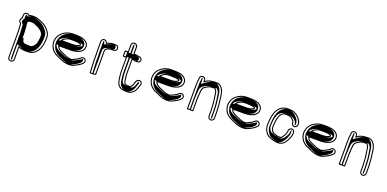

<svg xmlns="http://www.w3.org/2000/svg" viewBox="-6 -1572 5527 2744"><g transform="rotate(20 2757.0 -199.5)"><path d="M510.1 -240.2V-269.3C510.1 -335.3 472.7 -371.3 440 -405.4C417.9 -426.9 391.8 -445.1 361.7 -457.5C322.3 -472.8 287.4 -495 227.5 -495H205C187.2 -495 170.2 -492.7 155 -486.8C146.3 -496.8 134 -503 119.6 -503C93 -503 71.1 -481.6 71.1 -455.5V-417.7C67.1 -411.9 63 -405.1 60 -399.3L54.9 -390.4C42.4 -364.1 55.8 -338.2 75.6 -327.4C76.7 -318.1 77.6 -307.7 78.1 -297.6C80 -253.2 85.3 -209.8 83.1 -166.3L83.1 -166.1V181.5C83.1 208.1 105 230 131.6 230C158.3 230 180.9 208.1 180.9 181.5V3.9C213.8 18.5 254.8 22 301.6 22C312 22 322.3 21.3 332.8 19.9L361 15.9C374.7 13 386.8 8.8 396.5 2.9C426.1 -14.3 457.9 -43.6 473.5 -78.9C487.8 -107 500 -140 504.1 -179.1L507.1 -197.5C508.4 -211.4 510.1 -224.8 510.1 -240.2ZM413.1 -268.5V-239.8C413.1 -230.8 411.4 -219.3 410.2 -210.1L408.2 -191.9C405.8 -172 401.3 -149.4 393.2 -136.5C385.2 -123.8 386.1 -119 375.7 -108.6C363 -92.2 360.4 -89.8 343.7 -79.8C335.4 -76.3 316.8 -75 301.6 -75C288.8 -75 268.2 -76.5 257.6 -77.8L240.5 -79.7C216.1 -83.3 206.3 -96.6 201.1 -119.7L199 -133.2C198.4 -135.3 198 -137.4 198 -138.5C198 -150.7 180.9 -147.1 180.9 -147.1V-167.1C183.1 -213.2 177.6 -256.9 175.5 -302.4C173 -330.4 169.1 -354.1 169.1 -380.3V-381.5L168.7 -382.7C175.5 -388.8 185.9 -396.1 191 -396.1H192.2C196.6 -397.2 201.4 -398 205 -398H227.5C233 -398 239.1 -397.6 245.3 -397H245.8C248.3 -397 251.4 -396.5 255 -395.5C275.7 -389.3 298.4 -377 318.7 -369C337.4 -361.6 355 -350.3 369.8 -337.1L390.9 -316.4C397.4 -308.8 399.8 -305 401.1 -302.1C406.4 -295.7 412.1 -286.6 412.1 -278V-277.3C412.7 -274.5 413.1 -271.4 413.1 -268.5ZM495.1 -240.2C495.1 -226.3 493.4 -212.5 492.2 -199.4L489.2 -181C481.1 -102.8 443.4 -41.7 388.9 -10C381.1 -5.3 369.9 -1.4 358.4 1.1L330.8 5.1C321.1 6.3 311.3 7 301.6 7C255.4 7 216.5 3.3 186.9 -9.8L165.9 -19.1V181.5C165.9 199.5 150.2 215 131.6 215C113.3 215 98.1 199.8 98.1 181.5V-165.7C100.4 -212.7 95 -254.2 93.1 -298.4C92.3 -311.9 91 -324.4 89.7 -336.9L82.8 -340.6C68.6 -348.3 60.4 -366 68.3 -383.5C74 -393.6 79.6 -403.5 86.1 -413V-455.5C86.1 -473 101 -488 119.6 -488C129.6 -488 137.6 -484 143.7 -477L150.6 -468.9L160.5 -472.8C173.3 -477.8 188.5 -480 205 -480H227.5C283.5 -480 314.9 -459.5 356.1 -443.6C383.9 -432.1 408.8 -414.6 429.4 -394.8C463.2 -359.5 495.1 -328.7 495.1 -269.3ZM428.1 -268.5V-239.8C428.1 -229.1 426.2 -217 425.1 -208.3L423.1 -190.2C420.6 -169.3 416.5 -145.5 405.9 -128.5C399.9 -119 400 -112.1 387 -98.7C375.5 -83.9 367.8 -76.7 351.4 -66.9C339.6 -59.9 317.8 -60 301.6 -60C287.8 -60 267.1 -61.5 255.8 -62.9L238.6 -64.8C200.1 -70.5 189.4 -97 183.7 -132.4L165.9 -129V-167.4L165.9 -167.8C168 -212.4 162.8 -253.8 160.5 -301.4C158.1 -328 154.3 -350.4 154.1 -378.9L151.2 -387.2C161.9 -396.8 169.9 -409.1 190.7 -411.2C193.5 -411.8 200.3 -413 205 -413H227.5C233.4 -413 239.3 -412.7 245.8 -412C250.1 -411.9 254.5 -411.3 259.3 -409.8C282.2 -403 305.2 -390.4 324.2 -382.9C343.9 -375.1 363.4 -362.9 380.1 -348.1L401.9 -326.6C407.8 -319.7 410.8 -316 413.9 -310.1C418.7 -304.1 426.4 -293.9 427.1 -278.8C427.6 -276 428.1 -272.2 428.1 -268.5ZM470.1 -240.2V-269.3C470.1 -333.1 435.5 -365.7 402.5 -400.2C381.8 -420.2 357.3 -436.9 332.5 -447.2C285.6 -465.5 259.9 -480 227.5 -480H205C196.8 -480 191.7 -479.5 183.9 -476.4L137.7 -458.3L119.2 -479.6C114.7 -473.7 111.1 -464.8 111.1 -455.5V-415.8C106.9 -409.7 102.5 -402.8 99.2 -396.3L94.2 -387.5C83.6 -364.7 98.4 -341.5 108.5 -336L115.1 -332.4C116.3 -321.4 117.4 -309.8 118.1 -297.9C120 -253.6 125.4 -210.3 123.1 -165.9V181.5C123.1 191.4 126.5 200.3 131.8 207.1C137 200.7 140.9 191.5 140.9 181.5V-36.9L211.4 -5.8C234.5 4.4 259.9 7 301.6 7C307.2 7 312.3 6.7 319 5.8L343.7 2.3C349.9 0.8 356.5 -1.4 362.7 -5.1C389 -20.4 419.2 -47.7 434.1 -81.6C448.4 -109.5 460.1 -141 464.1 -179.8L467.1 -198.3C468.4 -211.9 470.1 -225.4 470.1 -240.2ZM127.6 -384.8 129 -380.8C129 -380.4 129.1 -380.7 129.1 -380.3C129.1 -353.6 133 -329.5 135.5 -302C137.7 -255.7 143.1 -213.1 140.9 -167.2V-122.2L160 -126C164.7 -97.2 169.3 -74.2 227.4 -65.5L245.5 -63.5C262.5 -61.4 281.8 -60 301.6 -60C320.5 -60 350.5 -60.2 373.4 -69.7C392.2 -77.6 402.3 -89.2 413.7 -103.9C426.3 -116.8 425.2 -122.1 432.1 -133.1C441.6 -148.2 445.7 -170.8 448.1 -191.2L450.1 -209.4C451.3 -218.4 453.1 -230.2 453.1 -239.8V-268.5C453.1 -271.7 452.6 -275.3 452.1 -277.9C452.1 -288.7 445.5 -298.9 440.1 -305.6C438.1 -309.6 434.7 -314.3 428.7 -321.3L406.9 -342.7C389.9 -357.9 367.1 -371.6 347.7 -379.3C324.4 -388.5 291 -409.2 250.5 -412C245 -412.5 235.3 -413 227.5 -413H205C193 -413 186.4 -411.9 180.2 -410.8C139.2 -404 138.1 -394.1 127.6 -384.8Z M748.5 -325.6C775.7 -341.8 798.9 -354.5 841.3 -354.5H870.8C882.7 -354.5 932.7 -351.6 941.5 -350.6C944.3 -350.3 982 -342.8 982 -338.2L983.1 -336.2V-335C983.1 -333.6 981.3 -331.2 978.3 -329.3C956.5 -317.1 936.4 -310.8 903.1 -307.5L728.4 -307.5C729.5 -309 747.6 -327 748.5 -325.6ZM747.3 -170.4C732.7 -177.4 722.4 -191.2 714.3 -210.5H881.3C911.2 -210.5 941.9 -213.6 965.8 -219.8L984.8 -225.8C1030.9 -237.9 1071.6 -269.9 1080.9 -318.7C1091.5 -379.5 1051.6 -411 1016.8 -429.6C982.3 -447.2 924.6 -451.5 870.8 -451.5H841.3C788.2 -451.5 750.1 -438.7 714.8 -419.5C654.5 -383.4 609 -330.7 609 -235V-234.7L609 -234.5C609.7 -224.4 612.3 -212.4 616.3 -199C626.2 -161.2 644.3 -131.3 669.3 -108.6C701.3 -76.6 739.9 -64.3 783 -45.2L806.1 -34.3C819.7 -27.9 836.7 -22 851.8 -17.8L868.8 -13.7C903.5 -4.8 958.5 -2.2 992 -16.1C1020.8 -28 1047.9 -43.1 1074.2 -57.5C1090.5 -67 1107.2 -80.1 1119.8 -92.7C1129.4 -102.3 1141 -114.6 1141 -134C1141 -160.6 1119.1 -182.5 1092.5 -182.5C1079.3 -182.5 1067.5 -177.6 1058.2 -168.3C1043.8 -153.9 1028 -141.4 1007.6 -132.8L967.4 -113.7C957.3 -108.9 951.5 -104.8 942.5 -102.5H923.8C911 -103.7 909 -104.4 896.8 -106.3L879.3 -111.2C874.5 -112.5 869 -114.1 862.7 -116.1C846.4 -121.3 815 -139.7 793.2 -146.1C776.5 -152 761.6 -160.7 747.3 -170.4ZM943.2 -365.5C933 -366.7 884.1 -369.5 870.8 -369.5H841.3C796.6 -369.5 769 -355.2 742.8 -339.7C730.3 -334.5 720.2 -321.5 716.5 -316.5L698.3 -292.5L903.8 -292.5C938.7 -295.9 961.9 -302.9 985.6 -316.2C990.4 -318.9 998.1 -323.5 998.1 -335V-339.9C993.2 -364.5 943.6 -366.5 943.2 -365.5ZM739.9 -157.4C755.9 -146.6 770 -138.5 788.2 -132C806.9 -125.3 838.5 -108 858.2 -101.8C864.6 -99.8 870.4 -98.1 875.3 -96.7L893.6 -91.6C905.6 -89.7 909.4 -88.7 923.2 -87.5H944.4C957 -90.8 964.6 -95.8 973.8 -100.2L1013.7 -119.1C1037.7 -129.5 1053.5 -142.4 1068.8 -157.7C1075.4 -164.3 1083.1 -167.5 1092.5 -167.5C1110.8 -167.5 1126 -152.3 1126 -134C1126 -121.2 1118.8 -112.9 1109.2 -103.3C1097.6 -91.7 1081.4 -79.1 1066.8 -70.5C1040.9 -56.4 1013.9 -41.4 986.3 -30C957.9 -18.2 904.9 -19.9 872.4 -28.3L855.6 -32.3C839.9 -36.8 825 -41.9 812.5 -47.8L789.3 -58.9C744.6 -78.7 709 -90.1 679.9 -119.2C657.5 -141.6 640.5 -166 630.7 -203C626.8 -216.2 624.6 -227.3 624 -235.3C624.4 -326.2 665.5 -372.3 722.2 -406.5C756.7 -425.1 790.8 -436.5 841.3 -436.5H870.8C923.9 -436.5 980.2 -431.5 1009.9 -416.3C1043 -398.6 1075 -372.6 1066.1 -321.3C1058.2 -279.9 1023.1 -251.3 980.7 -240.2L961.7 -234.2C938.7 -228.4 910.1 -225.5 881.3 -225.5H691.7L700.5 -204.7C709.2 -184 721 -167.2 739.9 -157.4ZM675.6 -292.5 689.9 -311.6C693.2 -316 703.8 -328.3 719 -336.2C743.6 -350.7 775.6 -369.5 841.3 -369.5H870.8C892 -369.5 935.7 -367 953 -364.9C961.8 -364 1010.6 -360.3 1021.2 -341.3C1022 -339.9 1022.4 -339 1023.1 -337.7V-335C1023.1 -329.6 1019.4 -325.9 1012.7 -321.7C987.8 -305.9 953 -296.9 908.2 -292.5ZM713.7 -162.2C692.3 -173.3 683 -188.8 674.8 -208.2L667.5 -225.5H881.3C903.4 -225.5 925.4 -227.8 941.7 -231.8L960.4 -237.7C990.7 -245.7 1031.9 -272.1 1041 -319.7C1051 -377.4 1014.4 -404.7 984.3 -420.9C961.8 -432.2 920.8 -436.5 870.8 -436.5H841.3C808.3 -436.5 781.4 -429.2 748.2 -411.3C693.4 -378.2 649 -328.9 649 -234.9C649.7 -225.3 652 -213.9 656.1 -200.5C665.8 -163.4 683 -135.4 706.5 -114.1C736.5 -84.2 766.8 -75.6 814 -54.8L837.5 -43.6C848 -38.6 861 -34.1 874.6 -30.1L890.8 -26.3C916.5 -19.6 947.2 -19.9 962.3 -26.2C988.3 -36.9 1014.2 -51.2 1040.9 -65.8C1054.2 -73.6 1070.7 -86.3 1082.4 -98C1091.6 -107.2 1101 -116.8 1101 -134C1101 -144 1097.7 -152.7 1092.2 -159.7C1078 -146 1063.3 -134 1038.3 -123.2L998.8 -104.4C991.6 -101 985.7 -95.4 965.2 -90.1L955 -87.5H919.1C900.3 -89.2 888.6 -91.3 876.7 -93.2L855.8 -99.1C850.1 -100.6 843.7 -102.5 837 -104.6C810.6 -113 780.6 -130.8 768.7 -134.3C746 -140.9 729.2 -151.8 713.7 -162.2Z M1250 -26V-10.5C1250 3.4 1269.5 0 1278 0C1283.3 0 1347 4 1347 -16.5V-372C1348.7 -376.9 1348.5 -378.5 1348.7 -378.4C1353.6 -395.5 1374.7 -408.8 1397.6 -412.1C1410.7 -414 1417.4 -418 1431.5 -418H1466.5C1492.3 -418 1515 -440.3 1515 -466.5C1515 -492.7 1492.4 -515 1466.5 -515H1431.5C1393.7 -515 1364.1 -504.8 1335.2 -492.4C1329.2 -512.6 1311.6 -529 1288.5 -529C1261.9 -529 1240 -507.1 1240 -480.5V-357.5C1240 -329.7 1242 -304.2 1242 -275.5V-194.5C1242 -184.3 1242.3 -172.9 1243 -160.1L1245 -126C1245.7 -116.7 1246 -108 1246 -99.5C1246 -86.3 1249 -51.2 1249 -41.5V-40.9C1249.6 -37.1 1250 -32.5 1250 -26ZM1261 -99.5C1261 -108.3 1260.7 -117.6 1260 -127L1258 -160.9C1257.3 -173.5 1257 -184.6 1257 -194.5V-275.5C1257 -304.9 1255 -330.5 1255 -357.5V-480.5C1255 -498.8 1270.2 -514 1288.5 -514C1303.9 -514 1316.4 -503.1 1320.9 -488.1L1325.7 -472L1341.2 -478.6C1369.4 -490.7 1396.5 -500 1431.5 -500H1466.5C1484 -500 1500 -484.2 1500 -466.5C1500 -448.8 1484 -433 1466.5 -433H1431.5C1414 -433 1405.4 -428.4 1395.4 -426.9C1368.8 -423.1 1342.6 -408.8 1334.1 -382C1333.3 -378.5 1333.8 -379.5 1332 -374.5V-19.5C1320.4 -14.1 1283.3 -15 1278 -15C1273.2 -15 1268.4 -14.6 1265 -14.7V-26C1265 -45.4 1261 -79.1 1261 -99.5ZM1290 -26V-14.7C1295.6 -14.6 1303.8 -14.9 1306.8 -15.4C1306.9 -15.6 1307 -16 1307 -16.5V-373C1308.8 -378.2 1307.7 -376.9 1309.2 -380.8C1315.3 -399.8 1335.5 -418.9 1383.5 -426.1C1383.5 -426.1 1393.3 -433 1431.5 -433H1457.1C1465 -438 1475 -451.3 1475 -466.5C1475 -481.5 1465.5 -494.7 1457.1 -500H1431.5C1414.5 -500 1394 -494.8 1365.3 -482.5L1305.6 -457L1295.5 -490.8C1293.9 -496.2 1291.6 -500.7 1288.2 -505.4C1283.4 -498.9 1280 -490.1 1280 -480.5V-357.5C1280 -330 1282 -304.5 1282 -275.5V-194.5C1282 -184.4 1282.3 -173.1 1283 -160.4L1285 -126.4C1285.7 -117.1 1286 -108.1 1286 -99.5C1286 -86.7 1289 -52.1 1289 -41.3C1289.6 -37.6 1290 -32.4 1290 -26Z M1785.1 -384.3H1785.5C1785.6 -384.3 1785.5 -384.4 1786.2 -384.1C1814.5 -371.6 1852.7 -373.3 1873.3 -393C1894 -413.8 1887.9 -442.8 1868.5 -458.7C1858.2 -466.9 1845.7 -471.8 1828.4 -470.9C1812.5 -476.5 1788.7 -479.7 1767.7 -479.7H1761.6V-580.5C1761.6 -607.1 1736.2 -629 1709.8 -629C1683.5 -629 1661.8 -606.8 1661.8 -580.5V-479.6H1625.3C1609.7 -479.6 1614.3 -452.9 1614.8 -432.3C1614.3 -411.7 1609.7 -385 1625.3 -385H1661.8V-170C1661.8 -141.4 1666.7 -113.4 1668.9 -88.4C1672.5 -52.8 1680 -19.8 1692.5 7.6C1701.5 26.9 1724 47.5 1742.4 58C1763 68.8 1788.4 70.7 1814 73H1852.1C1880 73 1898 66.5 1914.3 54.9C1929.5 46.4 1945.2 32 1955.4 18C1963.3 7.4 1968 -5.6 1973.8 -15.8C1985.2 -35.6 1988.1 -62.7 1997.9 -79.9C2017.4 -116.5 1985.9 -162.7 1941.1 -148.7C1901.1 -136.2 1899.9 -84.4 1886.7 -58C1879.8 -46.7 1877.5 -38.2 1870.5 -33.5C1864.6 -29.6 1858.7 -24 1852.1 -24H1816.5C1802 -26.8 1795.1 -25.9 1784.8 -34.4C1781.8 -41.5 1776.9 -56.5 1773.6 -66L1771.5 -79C1767.9 -108 1761.6 -139.2 1761.6 -170.5V-385.3H1767.7C1770.9 -385.3 1777.2 -384.9 1785.1 -384.3ZM1826.3 -455.8C1841.6 -456.5 1850.6 -453.7 1859 -447C1873.1 -435.5 1875.8 -417.3 1862.8 -403.7C1846.2 -388.5 1813.8 -388.3 1789.6 -399C1781.5 -399.6 1771.9 -400.3 1767.7 -400.3H1746.6V-170.5C1746.6 -137 1753 -105.7 1756.7 -76.8L1759 -62.3C1762.9 -50.9 1768.1 -35.3 1772.5 -25.2C1787.3 -12.9 1801 -11.7 1815 -9H1852.1C1866.7 -9 1875.2 -18.6 1878.9 -21.1C1891.9 -29.9 1894.3 -41.6 1899.8 -50.8C1917.1 -85.2 1916.4 -125.2 1945.6 -134.3C1977.7 -144.4 1997.9 -111.8 1984.8 -87.1C1972.7 -66.1 1969.9 -39.2 1960.8 -23.2C1954 -11.3 1949.6 0.6 1943.3 9C1934.3 21.4 1919.9 34.6 1907 41.8C1890.8 50.8 1879.8 58 1852.1 58H1814.6C1788.3 55.7 1766.1 53.2 1749.6 44.8C1732.7 35 1713 16.1 1706.1 1.3C1694.6 -23.8 1687.3 -55.7 1683.8 -89.8C1681.6 -115.5 1676.8 -143.1 1676.8 -170V-400H1629.2C1628.3 -407.1 1629.5 -419.5 1629.8 -431.9L1629.8 -432.3L1629.8 -432.7C1629.5 -445.1 1628.5 -459 1629.2 -464.6H1676.8V-580.5C1676.8 -598.6 1692 -614 1709.8 -614C1728.8 -614 1746.6 -597.4 1746.6 -580.5V-464.7H1767.7C1788.9 -464.7 1811.7 -460.8 1826.3 -455.8ZM1793.2 -399 1807.5 -397.9 1816.7 -393.8C1820.1 -392.3 1822.8 -391.6 1824.3 -391.3C1826 -391.8 1830.8 -393.6 1835.9 -398.3C1851.6 -414.4 1846.3 -440.8 1832.2 -452.4C1830.5 -453.7 1829.1 -454.7 1827.3 -455.7L1815.1 -455.1L1801.1 -459.9C1793.6 -462.6 1778.5 -464.7 1767.7 -464.7H1721.6V-580.5C1721.6 -590.7 1717.3 -599.8 1711 -606.6C1706 -600.4 1701.8 -590.7 1701.8 -580.5V-464.6H1654.1C1653.3 -456.5 1654.5 -443.8 1654.8 -432.3C1654.5 -420.8 1653.2 -408.8 1654.1 -400H1701.8V-170C1701.8 -142 1706.7 -114.2 1708.8 -88.9C1712.4 -53.9 1719.9 -21.3 1731.9 5.1C1739.7 21.8 1760.9 41 1775.4 49.5C1785.8 54.8 1794 55.8 1818.6 58H1852.1C1859.1 58 1864.8 58 1878.9 47.9C1890.7 39.5 1906.3 28.5 1916.8 14C1923.7 4.7 1928.4 -7.9 1934.7 -18.9C1945 -37 1947.5 -63 1958.7 -83C1966.6 -98.1 1964.4 -116.3 1955.7 -128.4C1940.9 -110.8 1937 -77.3 1925.9 -55C1919.2 -43.9 1919.8 -35.9 1905.4 -26.2C1905.4 -26.2 1904 -9 1852.1 -9H1806.8C1794.8 -11.3 1765.3 -14.2 1746.2 -30.1C1742.4 -38.8 1737.4 -53.9 1733.8 -64.6L1731.6 -78.1C1727.9 -107.1 1721.6 -138.4 1721.6 -170.5V-400.3H1767.7C1777.6 -400.3 1783.8 -399.7 1793.2 -399Z M2241.5 -325.6C2268.7 -341.8 2291.9 -354.5 2334.3 -354.5H2363.8C2375.7 -354.5 2425.7 -351.6 2434.5 -350.6C2437.3 -350.3 2475 -342.8 2475 -338.2L2476.1 -336.2V-335C2476.1 -333.6 2474.3 -331.2 2471.3 -329.3C2449.5 -317.1 2429.4 -310.8 2396.1 -307.5L2221.4 -307.5C2222.5 -309 2240.6 -327 2241.5 -325.6ZM2240.3 -170.4C2225.7 -177.4 2215.4 -191.2 2207.3 -210.5H2374.3C2404.2 -210.5 2434.9 -213.6 2458.8 -219.8L2477.8 -225.8C2523.9 -237.9 2564.6 -269.9 2573.9 -318.7C2584.5 -379.5 2544.6 -411 2509.8 -429.6C2475.3 -447.2 2417.6 -451.5 2363.8 -451.5H2334.3C2281.2 -451.5 2243.1 -438.7 2207.8 -419.5C2147.5 -383.4 2102 -330.7 2102 -235V-234.7L2102 -234.5C2102.7 -224.4 2105.3 -212.4 2109.3 -199C2119.2 -161.2 2137.3 -131.3 2162.3 -108.6C2194.3 -76.6 2232.9 -64.3 2276 -45.2L2299.1 -34.3C2312.7 -27.9 2329.7 -22 2344.8 -17.8L2361.8 -13.7C2396.5 -4.8 2451.5 -2.2 2485 -16.1C2513.8 -28 2540.9 -43.1 2567.2 -57.5C2583.5 -67 2600.2 -80.1 2612.8 -92.7C2622.4 -102.3 2634 -114.6 2634 -134C2634 -160.6 2612.1 -182.5 2585.5 -182.5C2572.3 -182.5 2560.5 -177.6 2551.2 -168.3C2536.8 -153.9 2521 -141.4 2500.6 -132.8L2460.4 -113.7C2450.3 -108.9 2444.5 -104.8 2435.5 -102.5H2416.8C2404 -103.7 2402 -104.4 2389.8 -106.3L2372.3 -111.2C2367.5 -112.5 2362 -114.1 2355.7 -116.1C2339.4 -121.3 2308 -139.7 2286.2 -146.1C2269.5 -152 2254.6 -160.7 2240.3 -170.4ZM2436.2 -365.5C2426 -366.7 2377.1 -369.5 2363.8 -369.5H2334.3C2289.6 -369.5 2262 -355.2 2235.8 -339.7C2223.3 -334.5 2213.2 -321.5 2209.5 -316.5L2191.3 -292.5L2396.8 -292.5C2431.7 -295.9 2454.9 -302.9 2478.6 -316.2C2483.4 -318.9 2491.1 -323.5 2491.1 -335V-339.9C2486.2 -364.5 2436.6 -366.5 2436.2 -365.5ZM2232.9 -157.4C2248.9 -146.6 2263 -138.5 2281.2 -132C2299.9 -125.3 2331.5 -108 2351.2 -101.8C2357.6 -99.8 2363.4 -98.1 2368.3 -96.7L2386.6 -91.6C2398.6 -89.7 2402.4 -88.7 2416.2 -87.5H2437.4C2450 -90.8 2457.6 -95.8 2466.8 -100.2L2506.7 -119.1C2530.7 -129.5 2546.5 -142.4 2561.8 -157.7C2568.4 -164.3 2576.1 -167.5 2585.5 -167.5C2603.8 -167.5 2619 -152.3 2619 -134C2619 -121.2 2611.8 -112.9 2602.2 -103.3C2590.6 -91.7 2574.4 -79.1 2559.8 -70.5C2533.9 -56.4 2506.9 -41.4 2479.3 -30C2450.9 -18.2 2397.9 -19.9 2365.4 -28.3L2348.6 -32.3C2332.9 -36.8 2318 -41.9 2305.5 -47.8L2282.3 -58.9C2237.6 -78.7 2202 -90.1 2172.9 -119.2C2150.5 -141.6 2133.5 -166 2123.7 -203C2119.8 -216.2 2117.6 -227.3 2117 -235.3C2117.4 -326.2 2158.5 -372.3 2215.2 -406.5C2249.7 -425.1 2283.8 -436.5 2334.3 -436.5H2363.8C2416.9 -436.5 2473.2 -431.5 2502.9 -416.3C2536 -398.6 2568 -372.6 2559.1 -321.3C2551.2 -279.9 2516.1 -251.3 2473.7 -240.2L2454.7 -234.2C2431.7 -228.4 2403.1 -225.5 2374.3 -225.5H2184.7L2193.5 -204.7C2202.2 -184 2214 -167.2 2232.9 -157.4ZM2168.6 -292.5 2182.9 -311.6C2186.2 -316 2196.8 -328.3 2212 -336.2C2236.6 -350.7 2268.6 -369.5 2334.3 -369.5H2363.8C2385 -369.5 2428.7 -367 2446 -364.9C2454.8 -364 2503.6 -360.3 2514.2 -341.3C2515 -339.9 2515.4 -339 2516.1 -337.7V-335C2516.1 -329.6 2512.4 -325.9 2505.7 -321.7C2480.8 -305.9 2446 -296.9 2401.2 -292.5ZM2206.7 -162.2C2185.3 -173.3 2176 -188.8 2167.8 -208.2L2160.5 -225.5H2374.3C2396.4 -225.5 2418.4 -227.8 2434.7 -231.8L2453.4 -237.7C2483.7 -245.7 2524.9 -272.1 2534 -319.7C2544 -377.4 2507.4 -404.7 2477.3 -420.9C2454.8 -432.2 2413.8 -436.5 2363.8 -436.5H2334.3C2301.3 -436.5 2274.4 -429.2 2241.2 -411.3C2186.4 -378.2 2142 -328.9 2142 -234.9C2142.7 -225.3 2145 -213.9 2149.1 -200.5C2158.8 -163.4 2176 -135.4 2199.5 -114.1C2229.5 -84.2 2259.8 -75.6 2307 -54.8L2330.5 -43.6C2341 -38.6 2354 -34.1 2367.6 -30.1L2383.8 -26.3C2409.5 -19.6 2440.2 -19.9 2455.3 -26.2C2481.3 -36.9 2507.2 -51.2 2533.9 -65.8C2547.2 -73.6 2563.7 -86.3 2575.4 -98C2584.6 -107.2 2594 -116.8 2594 -134C2594 -144 2590.7 -152.7 2585.2 -159.7C2571 -146 2556.3 -134 2531.3 -123.2L2491.8 -104.4C2484.6 -101 2478.7 -95.4 2458.2 -90.1L2448 -87.5H2412.1C2393.3 -89.2 2381.6 -91.3 2369.7 -93.2L2348.8 -99.1C2343.1 -100.6 2336.7 -102.5 2330 -104.6C2303.6 -113 2273.6 -130.8 2261.7 -134.3C2239 -140.9 2222.2 -151.8 2206.7 -162.2Z M3057 -137.5C3057 -125.6 3059 -110.5 3059 -99.9V-4.5C3059 21.3 3081.3 44 3107.5 44C3133.7 44 3156 21.4 3156 -4.5V-100.6C3156 -112.9 3154 -128 3154 -138.4C3154 -158.3 3152.9 -176.7 3151 -197.3L3149 -218.7C3146.6 -246.2 3141.4 -268.9 3139 -295.3C3134.1 -352.4 3126.2 -407.2 3097.7 -446.3C3080.9 -471.7 3055.1 -499 3009.3 -499H2974.5C2955.7 -499 2938.5 -494.5 2923.4 -492.9C2887.3 -488.5 2861.6 -474.4 2838 -458V-466.5C2838 -493.1 2816.1 -515 2789.5 -515C2762.9 -515 2741 -493.8 2741 -467.9V-457.2C2741 -452.3 2740.7 -448.5 2740.1 -446C2735.5 -423.3 2734 -403.2 2734 -372.8C2733.3 -359.1 2733 -345.6 2733 -331.9V-1.5C2733 12.1 2751.5 7.8 2756.2 7.8C2762.9 7.8 2771 7.5 2781.5 7C2801.8 8 2830 14 2830 -1.5V-164.4C2830 -188.2 2831.6 -220.6 2833 -241.8C2839.3 -292 2836 -335.6 2862 -356.4C2885.4 -372.5 2909.3 -392.1 2939 -397.3L2962.8 -401.1C2966.6 -401.7 2970.3 -402 2973.4 -402H3006.8C3019 -388.1 3029 -372.3 3031.7 -353.4C3034.3 -335.1 3038.1 -319.3 3040.1 -299.9C3044.4 -285.2 3043.8 -262.7 3048.1 -243.2L3050 -226.3C3052.8 -202.6 3056 -178.4 3056 -153.9V-153.4C3056.6 -148.5 3057 -143.2 3057 -137.5ZM3139 -138.4C3139 -126.3 3141 -111.4 3141 -100.6V-4.5C3141 13 3125.2 29 3107.5 29C3089.8 29 3074 13 3074 -4.5V-99.9C3074 -112.1 3072 -127.1 3072 -137.5C3072 -143.2 3071.4 -151 3071 -154.3C3070.9 -181.2 3067.7 -204.4 3064.9 -228L3062.9 -245.7C3059.2 -262.5 3059.6 -285 3054.9 -302.8C3052.4 -324.5 3049 -338.1 3046.6 -355.5C3042.9 -381.5 3028.2 -400.4 3013.5 -417H2973.4C2969.3 -417 2965.2 -416.7 2960.5 -416L2936.5 -412.1C2901.6 -405.9 2876 -384.3 2853.5 -368.8C2817.7 -344.2 2823.8 -288.5 2818.1 -243.7C2815.4 -222.4 2815 -188.9 2815 -164.4V-6.2C2806.7 -5.6 2793.9 -7.4 2781.5 -8C2767.3 -7.3 2758.4 -7.2 2748 -6.6V-331.9C2748 -345.3 2748.3 -358.6 2749 -372.1L2749 -372.5V-372.8C2749 -402.8 2750.4 -421.4 2754.8 -443C2755.7 -447.1 2756 -451.6 2756 -457.2V-467.9C2756 -485.1 2770.8 -500 2789.5 -500C2807.8 -500 2823 -484.8 2823 -466.5V-429.2L2846.6 -445.7C2869.2 -461.5 2892.4 -474 2925 -478C2941.6 -479.7 2958.2 -484 2974.5 -484H3009.3C3048.1 -484 3069.3 -462 3085.4 -437.7C3111.1 -402.4 3119.1 -351 3124 -294C3126.6 -266.2 3131.8 -243.8 3134 -217.3L3136 -195.9C3137.9 -176.1 3139 -157.7 3139 -138.4ZM2781.5 -8.1C2785.7 -7.9 2786.6 -7.9 2790 -7.7V-164.4C2790 -188.5 2791.6 -220.7 2793 -242.3C2799.3 -292.2 2791.9 -335.6 2825.7 -362.7C2846 -379 2869.8 -401.7 2922.5 -411L2947.6 -415C2956.4 -416.3 2963.4 -417 2973.4 -417H3035.7L3044.7 -406.7C3057.8 -391.9 3068.8 -374.7 3071.7 -354.2C3074.2 -336.3 3077.8 -321.2 3080 -301C3084.5 -285.1 3083.9 -263.2 3088 -244.2L3090 -227C3092.7 -203.3 3096 -179 3096 -153.8C3096.5 -149.4 3097 -143.2 3097 -137.5C3097 -126.1 3099 -111.1 3099 -99.9V-4.5C3099 4.8 3102.2 13.4 3107.5 20.3C3112.3 14 3116 4.8 3116 -4.5V-100.6C3116 -112.3 3114 -127.4 3114 -138.4C3114 -145.9 3113.8 -150.6 3113 -158.9C3113 -165.5 3112.8 -169.8 3112 -177.3C3112 -183 3111.7 -189.8 3111 -196.8L3109 -218.2C3106.7 -245.3 3101.5 -267.9 3099 -294.8C3094.1 -351.8 3085.8 -405.6 3059 -442.5C3039.6 -471.9 3012.3 -484 3009.3 -484H2974.5C2971.5 -484 2961.2 -481.4 2935.1 -478.6C2918.4 -476.4 2896.4 -467 2873.2 -450.9L2798 -398.3V-466.5C2798 -476.4 2794.6 -485.3 2789.3 -492.1C2784.8 -486.3 2781 -477.2 2781 -467.9V-457.2C2781 -452 2780.7 -448 2780 -444.8C2775.4 -422.5 2774 -403.2 2774 -372.7C2773.3 -358.8 2773 -345.6 2773 -331.9V-7.7C2774.8 -7.8 2779.3 -8 2781.5 -8.1Z M3394.5 -325.6C3421.7 -341.8 3444.9 -354.5 3487.3 -354.5H3516.8C3528.7 -354.5 3578.7 -351.6 3587.5 -350.6C3590.3 -350.3 3628 -342.8 3628 -338.2L3629.1 -336.2V-335C3629.1 -333.6 3627.3 -331.2 3624.3 -329.3C3602.5 -317.1 3582.4 -310.8 3549.1 -307.5L3374.4 -307.5C3375.5 -309 3393.6 -327 3394.5 -325.6ZM3393.3 -170.4C3378.7 -177.4 3368.4 -191.2 3360.3 -210.5H3527.3C3557.2 -210.5 3587.9 -213.6 3611.8 -219.8L3630.8 -225.8C3676.9 -237.9 3717.6 -269.9 3726.9 -318.7C3737.5 -379.5 3697.6 -411 3662.8 -429.6C3628.3 -447.2 3570.6 -451.5 3516.8 -451.5H3487.3C3434.2 -451.5 3396.1 -438.7 3360.8 -419.5C3300.5 -383.4 3255 -330.7 3255 -235V-234.7L3255 -234.5C3255.7 -224.4 3258.3 -212.4 3262.3 -199C3272.2 -161.2 3290.3 -131.3 3315.3 -108.6C3347.3 -76.6 3385.9 -64.3 3429 -45.2L3452.1 -34.3C3465.7 -27.9 3482.7 -22 3497.8 -17.8L3514.8 -13.7C3549.5 -4.8 3604.5 -2.2 3638 -16.1C3666.8 -28 3693.9 -43.1 3720.2 -57.5C3736.5 -67 3753.2 -80.1 3765.8 -92.7C3775.4 -102.3 3787 -114.6 3787 -134C3787 -160.6 3765.1 -182.5 3738.5 -182.5C3725.3 -182.5 3713.5 -177.6 3704.2 -168.3C3689.8 -153.9 3674 -141.4 3653.6 -132.8L3613.4 -113.7C3603.3 -108.9 3597.5 -104.8 3588.5 -102.5H3569.8C3557 -103.7 3555 -104.4 3542.8 -106.3L3525.3 -111.2C3520.5 -112.5 3515 -114.1 3508.7 -116.1C3492.4 -121.3 3461 -139.7 3439.2 -146.1C3422.5 -152 3407.6 -160.7 3393.3 -170.4ZM3589.2 -365.5C3579 -366.7 3530.1 -369.5 3516.8 -369.5H3487.3C3442.6 -369.5 3415 -355.2 3388.8 -339.7C3376.3 -334.5 3366.2 -321.5 3362.5 -316.5L3344.3 -292.5L3549.8 -292.5C3584.7 -295.9 3607.9 -302.9 3631.6 -316.2C3636.4 -318.9 3644.1 -323.5 3644.1 -335V-339.9C3639.2 -364.5 3589.6 -366.5 3589.2 -365.5ZM3385.9 -157.4C3401.9 -146.6 3416 -138.5 3434.2 -132C3452.9 -125.3 3484.5 -108 3504.2 -101.8C3510.6 -99.8 3516.4 -98.1 3521.3 -96.7L3539.6 -91.6C3551.6 -89.7 3555.4 -88.7 3569.2 -87.5H3590.4C3603 -90.8 3610.6 -95.8 3619.8 -100.2L3659.7 -119.1C3683.7 -129.5 3699.5 -142.4 3714.8 -157.7C3721.4 -164.3 3729.1 -167.5 3738.5 -167.5C3756.8 -167.5 3772 -152.3 3772 -134C3772 -121.2 3764.8 -112.9 3755.2 -103.3C3743.6 -91.7 3727.4 -79.1 3712.8 -70.5C3686.9 -56.4 3659.9 -41.4 3632.3 -30C3603.9 -18.2 3550.9 -19.9 3518.4 -28.3L3501.6 -32.3C3485.9 -36.8 3471 -41.9 3458.5 -47.8L3435.3 -58.9C3390.6 -78.7 3355 -90.1 3325.9 -119.2C3303.5 -141.6 3286.5 -166 3276.7 -203C3272.8 -216.2 3270.6 -227.3 3270 -235.3C3270.4 -326.2 3311.5 -372.3 3368.2 -406.5C3402.7 -425.1 3436.8 -436.5 3487.3 -436.5H3516.8C3569.9 -436.5 3626.2 -431.5 3655.9 -416.3C3689 -398.6 3721 -372.6 3712.1 -321.3C3704.2 -279.9 3669.1 -251.3 3626.7 -240.2L3607.7 -234.2C3584.7 -228.4 3556.1 -225.5 3527.3 -225.5H3337.7L3346.5 -204.7C3355.2 -184 3367 -167.2 3385.9 -157.4ZM3321.6 -292.5 3335.9 -311.6C3339.2 -316 3349.8 -328.3 3365 -336.2C3389.6 -350.7 3421.6 -369.5 3487.3 -369.5H3516.8C3538 -369.5 3581.7 -367 3599 -364.9C3607.8 -364 3656.6 -360.3 3667.2 -341.3C3668 -339.9 3668.4 -339 3669.1 -337.7V-335C3669.1 -329.6 3665.4 -325.9 3658.7 -321.7C3633.8 -305.9 3599 -296.9 3554.2 -292.5ZM3359.7 -162.2C3338.3 -173.3 3329 -188.8 3320.8 -208.2L3313.5 -225.5H3527.3C3549.4 -225.5 3571.4 -227.8 3587.7 -231.8L3606.4 -237.7C3636.7 -245.7 3677.9 -272.1 3687 -319.7C3697 -377.4 3660.4 -404.7 3630.3 -420.9C3607.8 -432.2 3566.8 -436.5 3516.8 -436.5H3487.3C3454.3 -436.5 3427.4 -429.2 3394.2 -411.3C3339.4 -378.2 3295 -328.9 3295 -234.9C3295.7 -225.3 3298 -213.9 3302.1 -200.5C3311.8 -163.4 3329 -135.4 3352.5 -114.1C3382.5 -84.2 3412.8 -75.6 3460 -54.8L3483.5 -43.6C3494 -38.6 3507 -34.1 3520.6 -30.1L3536.8 -26.3C3562.5 -19.6 3593.2 -19.9 3608.3 -26.2C3634.3 -36.9 3660.2 -51.2 3686.9 -65.8C3700.2 -73.6 3716.7 -86.3 3728.4 -98C3737.6 -107.2 3747 -116.8 3747 -134C3747 -144 3743.7 -152.7 3738.2 -159.7C3724 -146 3709.3 -134 3684.3 -123.2L3644.8 -104.4C3637.6 -101 3631.7 -95.4 3611.2 -90.1L3601 -87.5H3565.1C3546.3 -89.2 3534.6 -91.3 3522.7 -93.2L3501.8 -99.1C3496.1 -100.6 3489.7 -102.5 3483 -104.6C3456.6 -113 3426.6 -130.8 3414.7 -134.3C3392 -140.9 3375.2 -151.8 3359.7 -162.2Z M4140.1 -396H4140.4C4146.4 -396 4151.3 -392.5 4158.8 -388.6C4177.5 -382.9 4181.3 -376.8 4196.8 -359.6C4207.9 -346.7 4214 -345.4 4214 -330.5V-324.5C4214 -297.9 4235.9 -276 4262.5 -276C4289.1 -276 4311 -297.9 4311 -324.5V-330.5C4311 -388 4274.6 -420 4246.8 -447.8C4230.3 -464.3 4208.1 -472.8 4190.2 -483C4167.6 -494.9 4124.9 -497 4094.7 -497C4016.6 -497 3977.6 -464.9 3945.5 -425.2C3914 -383.4 3899.1 -325.1 3892 -263.2L3890 -230.3C3887.5 -211.5 3886 -190.6 3886 -169.4C3886 -156.3 3888.1 -143.2 3892.3 -129.7C3900.4 -95.9 3917.4 -64.4 3937.9 -42.2C3956.6 -22.3 3981.5 -11.7 4007.1 -1.1C4030.7 8.2 4059.5 13.9 4086.9 18.9L4107 21C4181.6 26.7 4218.6 -15.8 4245 -58.7L4257.2 -81.1L4265.2 -98.2C4268.7 -105 4271.9 -112.2 4274.7 -119.2C4279.2 -137.5 4287.7 -157.3 4288 -185.2L4289 -195.1V-195.5C4289 -208.6 4284.4 -220.4 4275.5 -230.1C4243.1 -265.3 4194.1 -234.1 4192 -199.1L4191 -188.9V-188.5C4191 -180.1 4188.1 -168.8 4186 -162.9L4181.7 -151.1L4177.6 -141.7L4167.9 -124.8C4162.6 -113.9 4155.3 -102.2 4148.1 -93.6C4140.6 -84.6 4133.3 -76 4125.2 -76H4124.2L4123.2 -75.8C4121.5 -67.9 4120.1 -67.9 4118.4 -75.8L4117.5 -76H4116.5C4084.2 -76 4051.8 -86.2 4030.2 -97C4023.6 -100.3 4012.6 -104.3 4011.2 -106.3C3998.9 -122.4 3983 -145.8 3983 -171.1C3983 -178.6 3983.3 -186.3 3984 -194.5C3986.1 -223.2 3986.8 -254.7 3992.8 -279.5L3998.8 -306.2C4004.4 -329.2 4012.1 -351.4 4025 -366.5C4042.2 -385.9 4057.1 -400 4093.6 -400C4109.5 -400 4123.4 -397.2 4140.1 -396ZM4273 -185.3C4272.8 -160.9 4265.5 -143.3 4260.4 -123.8C4257.8 -117.4 4255 -111.3 4251.8 -104.8L4243.8 -87.9L4232 -66.3C4206.2 -24.4 4174.6 11.1 4108.3 6L4089 4.1C4061.3 -1 4034.2 -6.6 4012.8 -15C3987.4 -25.5 3964.6 -35.7 3948.9 -52.4C3930.4 -72.5 3914.4 -102 3906.8 -133.2C3903.7 -146 3901 -157.4 3901 -169.4C3901 -190.2 3902.5 -210.5 3905 -228.8L3907 -261.9C3914.1 -323.6 3928.9 -377.9 3957.3 -416C3988.5 -454.3 4021.8 -482 4094.7 -482C4124.3 -482 4166 -478.7 4182.9 -469.9C4202 -459 4222.7 -450.7 4236.2 -437.2C4264.8 -408.6 4296 -380.9 4296 -330.5V-324.5C4296 -306.2 4280.8 -291 4262.5 -291C4244.2 -291 4229 -306.2 4229 -324.5V-330.5C4229 -351.9 4216.3 -359.9 4208.1 -369.5C4193.6 -385.6 4185.5 -395.6 4164.6 -402.5C4156.4 -406.9 4153.9 -410.3 4138.7 -411.1C4126.9 -412 4110 -415 4093.6 -415C4052.1 -415 4031.7 -396.7 4013.7 -376.3C3997.9 -357.8 3990 -333.7 3984.2 -309.6L3978.2 -282.9C3971.7 -256 3971.1 -223.6 3969 -195.7C3968.3 -187.1 3968 -179 3968 -171.1C3968 -139.7 3986.8 -113.6 3999.2 -97.2C4007.5 -86.3 4018 -86.4 4023.5 -83.6C4044.9 -72.9 4078 -62.6 4108.1 -61.2C4121.4 -47.6 4133.8 -61.8 4134.4 -62.6C4148.1 -67.9 4153.5 -76.7 4159.6 -83.9C4167.6 -93.6 4175.8 -106.9 4181.1 -117.8L4191 -134.9L4195.6 -145.5L4200.1 -157.8C4203.8 -168.1 4205.6 -183.9 4207 -197.9C4208.4 -221.2 4241.9 -244.5 4264.5 -219.9C4270.9 -213 4273.8 -204.7 4274 -195.9C4273.7 -192.4 4273 -188.9 4273 -185.3ZM4133.4 -412C4173.8 -408.7 4186.1 -400.2 4188.7 -398.7C4215.7 -389.4 4221 -379.6 4234.8 -364.3C4243.9 -353.7 4254 -347.4 4254 -330.5V-324.5C4254 -314.7 4257.3 -306 4262.5 -299.2C4267.3 -305.4 4271 -314.7 4271 -324.5V-330.5C4271 -385.6 4237.5 -414.4 4209.4 -442.5C4195.6 -456.3 4178.3 -462.6 4157.2 -474.5C4147.6 -479.3 4122.4 -482 4094.7 -482C4052.2 -482 4017.9 -462.9 3983.9 -421C3954.3 -381.6 3939.1 -324.4 3932 -262.7L3930 -229.7C3927.4 -210.7 3926 -190.5 3926 -169.4C3926 -156.8 3927.9 -144.7 3932 -131.2C3940.1 -98.1 3956.7 -67.7 3975.7 -47.2C3991.9 -29.9 4010.9 -21.9 4036.4 -11.3C4053.2 -4.8 4074.6 -0.1 4101.1 4.8L4116 6.3C4139.8 7.8 4176.1 -13.5 4205.9 -61.9L4217.9 -83.9L4225.9 -100.9C4229.3 -107.7 4232 -113.6 4234.9 -121C4239.8 -139.9 4247.7 -158.4 4248 -185.5L4249 -195.4C4249 -205.4 4246.4 -213.4 4241 -221.1C4236.1 -214.9 4232.5 -207 4232 -198.6L4231 -188.6C4231 -178.8 4228 -167.5 4225.6 -160.8L4221.3 -148.9L4216.9 -138.9L4207.1 -121.9C4201.8 -111 4194.1 -98.4 4186.2 -89.1C4180.1 -81.8 4179 -75.8 4160.7 -67.3C4160.7 -67.3 4119.2 -41.6 4085.3 -62.8C4047.5 -67.4 4018.6 -77.8 3998.1 -88.1C3994.3 -90 3980.6 -91.7 3972.7 -102.2C3960.1 -118.7 3943 -143.5 3943 -171.1C3943 -178.7 3943.3 -186.6 3944 -194.9C3946.1 -223.4 3946.8 -255.1 3953 -280.8L3959 -307.5C3964.7 -331.1 3972 -353.6 3987 -371.1C4001.8 -387.9 4021.7 -415 4093.6 -415C4119.7 -415 4124.5 -412.8 4133.4 -412Z M4550.5 -325.6C4577.7 -341.8 4600.9 -354.5 4643.3 -354.5H4672.8C4684.7 -354.5 4734.7 -351.6 4743.5 -350.6C4746.3 -350.3 4784 -342.8 4784 -338.2L4785.1 -336.2V-335C4785.1 -333.6 4783.3 -331.2 4780.3 -329.3C4758.5 -317.1 4738.4 -310.8 4705.1 -307.5L4530.4 -307.5C4531.5 -309 4549.6 -327 4550.5 -325.6ZM4549.3 -170.4C4534.7 -177.4 4524.4 -191.2 4516.3 -210.5H4683.3C4713.2 -210.5 4743.9 -213.6 4767.8 -219.8L4786.8 -225.8C4832.9 -237.9 4873.6 -269.9 4882.9 -318.7C4893.5 -379.5 4853.6 -411 4818.8 -429.6C4784.3 -447.2 4726.6 -451.5 4672.8 -451.5H4643.3C4590.2 -451.5 4552.1 -438.7 4516.8 -419.5C4456.5 -383.4 4411 -330.7 4411 -235V-234.7L4411 -234.5C4411.7 -224.4 4414.3 -212.4 4418.3 -199C4428.2 -161.2 4446.3 -131.3 4471.3 -108.6C4503.3 -76.6 4541.9 -64.3 4585 -45.2L4608.1 -34.3C4621.7 -27.9 4638.7 -22 4653.8 -17.8L4670.8 -13.7C4705.5 -4.8 4760.5 -2.2 4794 -16.1C4822.8 -28 4849.9 -43.1 4876.2 -57.5C4892.5 -67 4909.2 -80.1 4921.8 -92.7C4931.4 -102.3 4943 -114.6 4943 -134C4943 -160.6 4921.1 -182.5 4894.5 -182.5C4881.3 -182.5 4869.5 -177.6 4860.2 -168.3C4845.8 -153.9 4830 -141.4 4809.6 -132.8L4769.4 -113.7C4759.3 -108.9 4753.5 -104.8 4744.5 -102.5H4725.8C4713 -103.7 4711 -104.4 4698.8 -106.3L4681.3 -111.2C4676.5 -112.5 4671 -114.1 4664.7 -116.1C4648.4 -121.3 4617 -139.7 4595.2 -146.1C4578.5 -152 4563.6 -160.7 4549.3 -170.4ZM4745.2 -365.5C4735 -366.7 4686.1 -369.5 4672.8 -369.5H4643.3C4598.6 -369.5 4571 -355.2 4544.8 -339.7C4532.3 -334.5 4522.2 -321.5 4518.5 -316.5L4500.3 -292.5L4705.8 -292.5C4740.7 -295.9 4763.9 -302.9 4787.6 -316.2C4792.4 -318.9 4800.1 -323.5 4800.1 -335V-339.9C4795.2 -364.5 4745.6 -366.5 4745.2 -365.5ZM4541.9 -157.4C4557.9 -146.6 4572 -138.5 4590.2 -132C4608.9 -125.3 4640.5 -108 4660.2 -101.8C4666.6 -99.8 4672.4 -98.1 4677.3 -96.7L4695.6 -91.6C4707.6 -89.7 4711.4 -88.7 4725.2 -87.5H4746.4C4759 -90.8 4766.6 -95.8 4775.8 -100.2L4815.7 -119.1C4839.7 -129.5 4855.5 -142.4 4870.8 -157.7C4877.4 -164.3 4885.1 -167.5 4894.5 -167.5C4912.8 -167.5 4928 -152.3 4928 -134C4928 -121.2 4920.8 -112.9 4911.2 -103.3C4899.6 -91.7 4883.4 -79.1 4868.8 -70.5C4842.9 -56.4 4815.9 -41.4 4788.3 -30C4759.9 -18.2 4706.9 -19.9 4674.4 -28.3L4657.6 -32.3C4641.9 -36.8 4627 -41.9 4614.5 -47.8L4591.3 -58.9C4546.6 -78.7 4511 -90.1 4481.9 -119.2C4459.5 -141.6 4442.5 -166 4432.7 -203C4428.8 -216.2 4426.6 -227.3 4426 -235.3C4426.4 -326.2 4467.5 -372.3 4524.2 -406.5C4558.7 -425.1 4592.8 -436.5 4643.3 -436.5H4672.8C4725.9 -436.5 4782.2 -431.5 4811.9 -416.3C4845 -398.6 4877 -372.6 4868.1 -321.3C4860.2 -279.9 4825.1 -251.3 4782.7 -240.2L4763.7 -234.2C4740.7 -228.4 4712.1 -225.5 4683.3 -225.5H4493.7L4502.5 -204.7C4511.2 -184 4523 -167.2 4541.9 -157.4ZM4477.6 -292.5 4491.9 -311.6C4495.2 -316 4505.8 -328.3 4521 -336.2C4545.6 -350.7 4577.6 -369.5 4643.3 -369.5H4672.8C4694 -369.5 4737.7 -367 4755 -364.9C4763.8 -364 4812.6 -360.3 4823.2 -341.3C4824 -339.9 4824.4 -339 4825.1 -337.7V-335C4825.1 -329.6 4821.4 -325.9 4814.7 -321.7C4789.8 -305.9 4755 -296.9 4710.2 -292.5ZM4515.7 -162.2C4494.3 -173.3 4485 -188.8 4476.8 -208.2L4469.5 -225.5H4683.3C4705.4 -225.5 4727.4 -227.8 4743.7 -231.8L4762.4 -237.7C4792.7 -245.7 4833.9 -272.1 4843 -319.7C4853 -377.4 4816.4 -404.7 4786.3 -420.9C4763.8 -432.2 4722.8 -436.5 4672.8 -436.5H4643.3C4610.3 -436.5 4583.4 -429.2 4550.2 -411.3C4495.4 -378.2 4451 -328.9 4451 -234.9C4451.7 -225.3 4454 -213.9 4458.1 -200.5C4467.8 -163.4 4485 -135.4 4508.5 -114.1C4538.5 -84.2 4568.8 -75.6 4616 -54.8L4639.5 -43.6C4650 -38.6 4663 -34.1 4676.6 -30.1L4692.8 -26.3C4718.5 -19.6 4749.2 -19.9 4764.3 -26.2C4790.3 -36.9 4816.2 -51.2 4842.9 -65.8C4856.2 -73.6 4872.7 -86.3 4884.4 -98C4893.6 -107.2 4903 -116.8 4903 -134C4903 -144 4899.7 -152.7 4894.2 -159.7C4880 -146 4865.3 -134 4840.3 -123.2L4800.8 -104.4C4793.6 -101 4787.7 -95.4 4767.2 -90.1L4757 -87.5H4721.1C4702.3 -89.2 4690.6 -91.3 4678.7 -93.2L4657.8 -99.1C4652.1 -100.6 4645.7 -102.5 4639 -104.6C4612.6 -113 4582.6 -130.8 4570.7 -134.3C4548 -140.9 4531.2 -151.8 4515.7 -162.2Z M5366 -137.5C5366 -125.6 5368 -110.5 5368 -99.9V-4.5C5368 21.3 5390.3 44 5416.5 44C5442.7 44 5465 21.4 5465 -4.5V-100.6C5465 -112.9 5463 -128 5463 -138.4C5463 -158.3 5461.9 -176.7 5460 -197.3L5458 -218.7C5455.6 -246.2 5450.4 -268.9 5448 -295.3C5443.1 -352.4 5435.2 -407.2 5406.7 -446.3C5389.9 -471.7 5364.1 -499 5318.3 -499H5283.5C5264.7 -499 5247.5 -494.5 5232.4 -492.9C5196.3 -488.5 5170.6 -474.4 5147 -458V-466.5C5147 -493.1 5125.1 -515 5098.5 -515C5071.9 -515 5050 -493.8 5050 -467.9V-457.2C5050 -452.3 5049.7 -448.5 5049.1 -446C5044.5 -423.3 5043 -403.2 5043 -372.8C5042.3 -359.1 5042 -345.6 5042 -331.9V-1.5C5042 12.1 5060.5 7.8 5065.2 7.8C5071.9 7.8 5080 7.5 5090.5 7C5110.8 8 5139 14 5139 -1.5V-164.4C5139 -188.2 5140.6 -220.6 5142 -241.8C5148.3 -292 5145 -335.6 5171 -356.4C5194.4 -372.5 5218.3 -392.1 5248 -397.3L5271.8 -401.1C5275.6 -401.7 5279.3 -402 5282.4 -402H5315.8C5328 -388.1 5338 -372.3 5340.7 -353.4C5343.3 -335.1 5347.1 -319.3 5349.1 -299.9C5353.4 -285.2 5352.8 -262.7 5357.1 -243.2L5359 -226.3C5361.8 -202.6 5365 -178.4 5365 -153.9V-153.4C5365.6 -148.5 5366 -143.2 5366 -137.5ZM5448 -138.4C5448 -126.3 5450 -111.4 5450 -100.6V-4.5C5450 13 5434.2 29 5416.5 29C5398.8 29 5383 13 5383 -4.5V-99.9C5383 -112.1 5381 -127.1 5381 -137.5C5381 -143.2 5380.4 -151 5380 -154.3C5379.9 -181.2 5376.7 -204.4 5373.9 -228L5371.9 -245.7C5368.2 -262.5 5368.6 -285 5363.9 -302.8C5361.4 -324.5 5358 -338.1 5355.6 -355.5C5351.9 -381.5 5337.2 -400.4 5322.5 -417H5282.4C5278.3 -417 5274.2 -416.7 5269.5 -416L5245.5 -412.1C5210.6 -405.9 5185 -384.3 5162.5 -368.8C5126.7 -344.2 5132.8 -288.5 5127.1 -243.7C5124.4 -222.4 5124 -188.9 5124 -164.4V-6.2C5115.7 -5.6 5102.9 -7.4 5090.5 -8C5076.3 -7.3 5067.4 -7.2 5057 -6.6V-331.9C5057 -345.3 5057.3 -358.6 5058 -372.1L5058 -372.5V-372.8C5058 -402.8 5059.4 -421.4 5063.8 -443C5064.7 -447.1 5065 -451.6 5065 -457.2V-467.9C5065 -485.1 5079.8 -500 5098.5 -500C5116.8 -500 5132 -484.8 5132 -466.5V-429.2L5155.6 -445.7C5178.2 -461.5 5201.4 -474 5234 -478C5250.6 -479.7 5267.2 -484 5283.5 -484H5318.3C5357.1 -484 5378.3 -462 5394.4 -437.7C5420.1 -402.4 5428.1 -351 5433 -294C5435.6 -266.2 5440.8 -243.8 5443 -217.3L5445 -195.9C5446.9 -176.1 5448 -157.7 5448 -138.4ZM5090.5 -8.1C5094.7 -7.9 5095.6 -7.9 5099 -7.7V-164.4C5099 -188.5 5100.6 -220.7 5102 -242.3C5108.3 -292.2 5100.9 -335.6 5134.7 -362.7C5155 -379 5178.8 -401.7 5231.5 -411L5256.6 -415C5265.4 -416.3 5272.4 -417 5282.4 -417H5344.7L5353.7 -406.7C5366.8 -391.9 5377.8 -374.7 5380.7 -354.2C5383.2 -336.3 5386.8 -321.2 5389 -301C5393.5 -285.1 5392.9 -263.2 5397 -244.2L5399 -227C5401.7 -203.3 5405 -179 5405 -153.8C5405.5 -149.4 5406 -143.2 5406 -137.5C5406 -126.1 5408 -111.1 5408 -99.9V-4.5C5408 4.8 5411.2 13.4 5416.5 20.3C5421.3 14 5425 4.8 5425 -4.5V-100.6C5425 -112.3 5423 -127.4 5423 -138.4C5423 -145.9 5422.8 -150.6 5422 -158.9C5422 -165.5 5421.8 -169.8 5421 -177.3C5421 -183 5420.7 -189.8 5420 -196.8L5418 -218.2C5415.7 -245.3 5410.5 -267.9 5408 -294.8C5403.1 -351.8 5394.8 -405.6 5368 -442.5C5348.6 -471.9 5321.3 -484 5318.3 -484H5283.5C5280.5 -484 5270.2 -481.4 5244.1 -478.6C5227.4 -476.4 5205.4 -467 5182.2 -450.9L5107 -398.3V-466.5C5107 -476.4 5103.6 -485.3 5098.3 -492.1C5093.8 -486.3 5090 -477.2 5090 -467.9V-457.2C5090 -452 5089.7 -448 5089 -444.8C5084.4 -422.5 5083 -403.2 5083 -372.7C5082.3 -358.8 5082 -345.6 5082 -331.9V-7.7C5083.8 -7.8 5088.3 -8 5090.5 -8.1Z"/></g></svg>

Font: HoneyBee
Style: Blur
Weight: 700
Foundry: Cannot Into Space Fonts
Version: Version 0.89